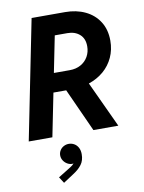

<svg xmlns="http://www.w3.org/2000/svg" viewBox="-105 -792 856 1141"><g transform="rotate(-10 323.0 -221.0)"><path d="M167 -719.7H368.7Q436.5 -719.7 490 -694.3Q543.5 -668.9 574 -620.8Q604.5 -572.8 604.5 -506.3Q604.5 -451.7 583.5 -405.8Q562.5 -359.9 524.2 -327.1Q485.8 -294.4 434.6 -277.3L563.5 0H413.1L294.9 -260.7H217.8L165.5 0H22.9ZM336.9 -375Q374.5 -375 403.3 -391.1Q432.1 -407.2 447.8 -435.1Q463.4 -462.9 463.4 -497.1Q463.4 -543.9 434.6 -569.1Q405.8 -594.2 360.8 -594.2H284.7L240.7 -375ZM163.1 241.2 220.7 205.6Q230 200.2 242.2 192.1Q254.4 184.1 262.2 174.8Q256.3 175.8 253.4 175.8Q238.8 175.8 224.6 167.5Q210.4 159.2 201.4 145Q192.4 130.9 192.4 113.8Q192.4 98.1 200.7 84.5Q209 70.8 223.4 63Q237.8 55.2 254.4 55.2Q271.5 55.2 286.6 63.7Q301.8 72.3 310.8 88.9Q319.8 105.5 319.8 128.9Q319.8 166.5 301.3 191.4Q282.7 216.3 249.5 237.3L187 278.3Z"/></g></svg>

Font: Reddit Sans Fudge
Style: Bold
Weight: 700
Italic angle: -11.25°
Designer: Stephen Hutchings
Version: Version 1.013